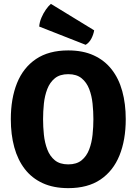

<svg xmlns="http://www.w3.org/2000/svg" viewBox="-20 -959 706 994"><path d="M203 -342Q203 -302.5 207.2 -261.5Q211.5 -220.5 224.8 -185.5Q238 -150.5 264 -129.2Q290 -108 333.5 -108Q376.5 -108 402.5 -129.2Q428.5 -150.5 441.8 -185.5Q455 -220.5 459.2 -261.5Q463.5 -302.5 463.5 -342Q463.5 -381.5 459.2 -422.5Q455 -463.5 441.8 -498Q428.5 -532.5 402.5 -553.8Q376.5 -575 333.5 -575Q290 -575 264 -553.8Q238 -532.5 224.8 -498Q211.5 -463.5 207.2 -422.5Q203 -381.5 203 -342ZM36 -342Q36 -449 68.2 -529Q100.5 -609 166.5 -653.5Q232.5 -698 333.5 -698Q409.5 -698 465.5 -672.2Q521.5 -646.5 558.2 -599.5Q595 -552.5 613 -487Q631 -421.5 631 -342Q631 -234.5 598.5 -154.2Q566 -74 500.2 -29.5Q434.5 15 333.5 15Q257 15 201 -10.8Q145 -36.5 108.5 -83.8Q72 -131 54 -196.5Q36 -262 36 -342ZM243.5 -939Q231.5 -929 218 -910Q204.5 -891 194.5 -867.5Q184.5 -844 183 -821.5L423.5 -727Q442 -738 453 -759.2Q464 -780.5 467.5 -802Z"/></svg>

Font: Signika SC
Style: Regular
Weight: 300
Designer: Anna Giedryś
Foundry: Anna Giedryś
Version: Version 2.000